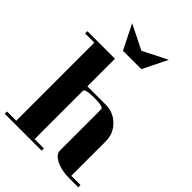

<svg xmlns="http://www.w3.org/2000/svg" viewBox="-261 -1025 1137 1137"><g transform="rotate(45 307.5 -456.5)"><path d="M0 0V-19H77.1V-672.9H0V-691.9H231V-460.9H384.8Q448.7 -460.9 493.7 -416Q538.1 -371.6 538.1 -308.1V-19H615.2V0H538.1Q474.1 0 429.7 -22.5Q384.8 -45.4 384.8 -77.1V-422.9Q384.8 -441.9 308.1 -441.9Q231 -441.9 231 -422.9V-19H308.1V0ZM153.8 -913.1 308.1 -835.9 460.9 -913.1 384.8 -758.8H231Z"/></g></svg>

Font: Hjet
Style: Regular
Weight: 400
Designer: T. Christopher White
Version: Version 1.2